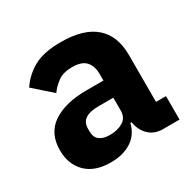

<svg xmlns="http://www.w3.org/2000/svg" viewBox="-126 -670 822 815"><g transform="rotate(-30 284.5 -262.5)"><path d="M457 0Q417 0 390.5 -25Q364 -50 357 -92H351Q339 -41 298 -14.5Q257 12 197 12Q118 12 76 -30Q34 -72 34 -141Q34 -224 94.5 -264.5Q155 -305 259 -305H342V-338Q342 -376 322 -398.5Q302 -421 255 -421Q211 -421 185 -402Q159 -383 142 -359L54 -437Q86 -484 134.5 -510.5Q183 -537 266 -537Q378 -537 434 -488Q490 -439 490 -345V-115H539V0ZM252 -91Q289 -91 315.5 -107Q342 -123 342 -159V-221H270Q183 -221 183 -162V-147Q183 -118 201 -104.5Q219 -91 252 -91Z"/></g></svg>

Font: IBM Plex Sans Thai
Style: Bold
Weight: 700
Designer: Mike Abbink, Paul van der Laan, Pieter van Rosmalen, Ben Mitchell, Mark Frömberg
Foundry: Bold Monday
Version: Version 1.2